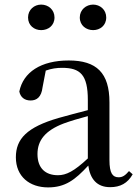

<svg xmlns="http://www.w3.org/2000/svg" viewBox="-20 -800 605 835"><path d="M159 -669C190 -669 217 -689 217 -724C217 -758 190 -780 159 -780C129 -780 102 -758 102 -724C102 -689 129 -669 159 -669ZM385 -669C415 -669 442 -689 442 -724C442 -758 415 -780 385 -780C355 -780 327 -758 327 -724C327 -689 355 -669 385 -669ZM459 14C503 14 535 -3 557 -42L541 -56C524 -36 512 -29 496 -29C470 -29 456 -46 456 -104V-355C456 -483 400 -537 279 -537C158 -537 81 -486 64 -402C69 -377 87 -363 113 -363C140 -363 160 -378 165 -420L179 -493C204 -502 227 -505 250 -505C329 -505 362 -475 362 -365V-321C320 -310 274 -298 235 -287C97 -247 49 -196 49 -116C49 -32 109 15 189 15C263 15 306 -17 364 -80C372 -21 402 14 459 14ZM362 -111C302 -55 268 -38 232 -38C178 -38 143 -68 143 -130C143 -189 176 -232 257 -263C287 -274 324 -285 362 -295Z"/></svg>

Font: Noto Serif JP Medium
Style: Regular
Weight: 500
Designer: Ryoko NISHIZUKA 西塚涼子 (kana & ideographs); Frank Grießhammer (Latin, Greek & Cyrillic); Wenlong ZHANG 张文龙 (bopomofo); San
Foundry: Adobe
Version: Version 2.001;hotconv 1.1.0;makeotfexe 2.6.0